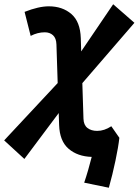

<svg xmlns="http://www.w3.org/2000/svg" viewBox="-27 -733 657 909"><path d="M488.3 155.8 371.6 131.8Q380.9 104.5 390.4 71.8Q399.9 39.1 407.2 9.8Q340.3 7.8 297.9 -28.6Q255.4 -64.9 252.9 -141.1L251 -197.8L88.4 19.5L-7.3 -68.4L246.1 -339.8L240.2 -522.5Q239.3 -552.2 223.9 -566.2Q208.5 -580.1 185.1 -580.1Q150.9 -580.1 118.2 -563L89.4 -676.8Q156.2 -703.1 204.1 -703.1Q268.6 -703.1 310.8 -666.7Q353 -630.4 355.5 -552.2L357.4 -489.7L508.8 -712.9L609.4 -625L362.8 -339.4L368.2 -170.9Q369.1 -141.1 387 -127.2Q404.8 -113.3 433.1 -113.3Q466.8 -113.3 500 -135.3L538.1 -80.6Q533.2 -36.6 519.5 28.3Q505.9 93.3 488.3 155.8Z"/></svg>

Font: Cascadia Code PL
Style: Bold Italic
Weight: 700
Italic angle: -10°
Monospace: yes
Designer: Aaron Bell
Foundry: Saja Typeworks
Version: Version 2404.023; ttfautohint (v1.8.4)